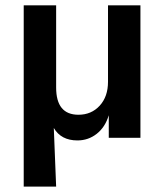

<svg xmlns="http://www.w3.org/2000/svg" viewBox="-20 -519 617 723"><path d="M69.3 183.6V-499H191.4V-189.5Q191.4 -86.9 275.4 -86.9Q324.2 -86.9 355.5 -121.1Q386.7 -155.3 386.7 -210.9V-499H508.8V0H389.6V-85Q376 -40 344.2 -15.1Q312.5 9.8 271.5 9.8Q210 9.8 182.6 -37.1L191.4 183.6Z"/></svg>

Font: Min Sans SemiBold
Style: Regular
Weight: 600
Designer: Jinseong-Kim, NotoSansCJK, Nunito
Foundry: Jinseong-Kim
Version: Version 1.400;Glyphs 3.1.2 (3151)